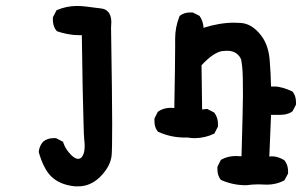

<svg xmlns="http://www.w3.org/2000/svg" viewBox="-20 -499 1040 661"><path d="M362.3 -404.3Q366.2 -160.2 366.2 -71.8Q366.2 16.6 364.3 36.1Q360.4 74.2 324.2 110.4Q291 142.6 249 142.6Q244.1 142.6 239.3 142.6Q185.5 137.7 155.3 107.4Q129.9 82 113.3 24.4Q115.2 3.9 127.9 -10.7Q142.6 -23.4 164.1 -23.4Q167 -23.4 172.9 -23.4L197.3 -10.7L198.2 -6.8Q206.1 15.6 224.6 34.2Q238.3 47.9 249 47.9Q259.8 47.9 265.6 35.2Q271.5 24.4 271.5 2.9Q271.5 -5.9 270 -18.6Q268.6 -31.2 267.6 -76.2Q264.6 -163.1 261.7 -377.9Q260.7 -377.9 254.9 -377.9Q249 -377.9 239.3 -378.4Q229.5 -378.9 218.8 -380.9Q198.2 -383.8 175.8 -391.6Q167 -402.3 164.6 -412.1Q162.1 -421.9 162.1 -427.7Q162.1 -433.6 162.1 -439.5L174.8 -463.9Q209 -478.5 245.1 -478.5Q267.6 -478.5 313.5 -471.7Q324.2 -470.7 334 -468.8Q343.8 -466.8 351.6 -459Q363.3 -447.3 363.3 -421.9Q363.3 -414.1 362.3 -404.3Z M899.4 136.7 870.1 135.7Q848.6 135.7 828.1 138.7H827.1Q782.2 138.7 742.2 121.1L740.2 120.1Q728.5 105.5 728.5 84Q728.5 81.1 728.5 75.2L740.2 51.8L743.2 49.8Q764.6 38.1 793 38.1Q801.8 38.1 811.5 39.1Q816.4 -137.7 816.4 -171.4Q816.4 -205.1 815.9 -230.5Q815.4 -255.9 813.5 -272Q811.5 -288.1 810.5 -293Q805.7 -306.6 793.5 -315.4Q781.2 -324.2 761.7 -324.2Q753.9 -324.2 745.1 -323.2Q714.8 -318.4 673.8 -274.4L675.8 -122.1L693.4 -124L717.8 -111.3Q730.5 -93.8 730.5 -72.3Q730.5 -69.3 730.5 -63.5L717.8 -39.1Q685.5 -23.4 649.4 -23.4Q638.7 -23.4 627 -25.4Q622.1 -25.4 617.2 -25.4Q568.4 -25.4 525.4 -44.9L523.4 -45.9Q511.7 -60.5 511.7 -82Q511.7 -85 511.7 -90.8L523.4 -114.3L525.4 -115.2Q542 -127.9 569.3 -127.9Q574.2 -127.9 580.1 -127Q583 -282.2 583 -338.9V-366.2Q583 -405.3 597.7 -442.4L598.6 -444.3Q613.3 -456.1 634.8 -456.1Q637.7 -456.1 643.6 -456.1L667 -444.3Q679.7 -425.8 680.7 -403.3Q736.3 -420.9 786.1 -420.9Q797.9 -420.9 810.5 -419.9Q845.7 -417 875 -381.8Q903.3 -348.6 908.2 -294.9Q912.1 -249 913.1 -201.2Q916 -201.2 919.4 -201.2Q922.9 -201.2 928.2 -201.2Q933.6 -201.2 940.4 -199.7Q947.3 -198.2 955.1 -196.3Q968.8 -192.4 985.4 -184.6L987.3 -183.6Q999 -168.9 999 -147.5Q999 -144.5 999 -138.7L987.3 -116.2Q976.6 -107.4 958 -104.5Q947.3 -103.5 935.5 -103.5Q923.8 -103.5 913.1 -103.5L907.2 40Q911.1 39.1 915.5 39.1Q919.9 39.1 926.8 40Q943.4 43 959 52.7Q971.7 68.4 971.7 89.8Q971.7 92.8 971.7 98.6L959 122.1Q930.7 136.7 899.4 136.7Z"/></svg>

Font: JasonHandwriting2
Style: SemiBold
Weight: 600
Version: Version 1.04.7